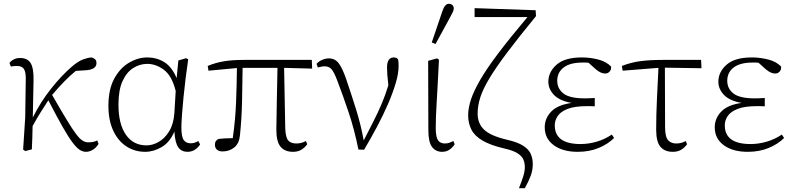

<svg xmlns="http://www.w3.org/2000/svg" viewBox="-20 -788 4190 1013"><path d="M113 9 102 1 113 -168 116 -375Q116 -410 105.5 -425Q95 -440 69 -440Q54 -440 37 -437L30 -456Q38 -467 52.5 -474.5Q67 -482 86 -482Q125 -482 141.5 -455.5Q158 -429 157 -366L153 -168Q195 -252 250.5 -321.5Q306 -391 362 -439Q393 -465 418.5 -474.5Q444 -484 463 -485Q474 -482 481.5 -475.5Q489 -469 489 -455Q489 -420 429 -417L380 -414Q348 -388 317.5 -356.5Q287 -325 255 -287Q301 -207 331 -157.5Q361 -108 380.5 -82Q400 -56 415 -46.5Q430 -37 445 -37Q475 -37 493 -47L500 -29Q489 -10 471 1.5Q453 13 433 13Q417 13 400.5 2.5Q384 -8 362.5 -36.5Q341 -65 310.5 -118.5Q280 -172 235 -259Q213 -225 195 -196.5Q177 -168 152 -123Q151 -92 150.5 -61Q150 -30 148 0Z M605 -236Q605 -134 644 -77.5Q683 -21 753 -21Q785 -21 817.5 -39.5Q850 -58 873 -96Q896 -134 900 -192L907 -308Q887 -388 845 -419.5Q803 -451 757 -451Q717 -451 682 -428.5Q647 -406 626 -359Q605 -312 605 -236ZM746 13Q691 13 647 -15.5Q603 -44 577.5 -98.5Q552 -153 552 -230Q552 -316 582.5 -372.5Q613 -429 660.5 -457Q708 -485 757 -485Q807 -485 847 -460Q887 -435 912 -376L921 -469L962 -481L973 -475Q966 -429 959.5 -376.5Q953 -324 948 -273Q943 -222 940 -180.5Q937 -139 937 -115Q937 -66 949.5 -49Q962 -32 985 -32Q997 -32 1006.5 -35Q1016 -38 1026 -44L1036 -26Q1025 -9 1008 2Q991 13 969 13Q938 13 921 -10Q904 -33 900 -94Q876 -37 833 -12Q790 13 746 13Z M1080 -415 1076 -440Q1116 -457 1160.5 -464.5Q1205 -472 1269 -472H1625L1627 -426L1479 -430L1485 -110Q1487 -62 1501 -46.5Q1515 -31 1543 -31Q1559 -31 1571 -34.5Q1583 -38 1594 -44L1601 -27Q1588 -9 1570 2Q1552 13 1526 13Q1483 13 1460.5 -13.5Q1438 -40 1438 -104Q1439 -168 1440.5 -253Q1442 -338 1444 -430H1260Q1259 -339 1257 -250Q1255 -161 1246 -74Q1242 -31 1216 -10Q1190 11 1154 11Q1134 11 1124 1Q1114 -9 1114 -23Q1114 -36 1118.5 -43Q1123 -50 1133 -55Q1149 -57 1167.5 -58Q1186 -59 1208 -59Q1222 -157 1225.5 -248Q1229 -339 1230 -429Z M1871 1Q1850 -104 1819.5 -195Q1789 -286 1759 -364Q1742 -409 1728.5 -423.5Q1715 -438 1694 -438Q1683 -438 1674 -436Q1665 -434 1657 -432L1650 -451Q1662 -465 1680.5 -472.5Q1699 -480 1715 -480Q1747 -480 1766.5 -455Q1786 -430 1806 -372Q1832 -296 1858 -213Q1884 -130 1899 -47Q1927 -102 1950 -147Q1973 -192 1992.5 -237.5Q2012 -283 2029 -338Q2025 -370 2023.5 -392.5Q2022 -415 2022 -432Q2022 -460 2031.5 -472.5Q2041 -485 2057 -485Q2073 -485 2080 -475Q2082 -467 2082.5 -458Q2083 -449 2083 -438Q2083 -401 2068 -350Q2053 -299 2027.5 -240Q2002 -181 1969 -119Q1936 -57 1901 2Z M2313 13Q2279 13 2259.5 -12.5Q2240 -38 2240 -102L2239 -467L2286 -480L2296 -473Q2292 -394 2289 -337.5Q2286 -281 2283.5 -240.5Q2281 -200 2280 -168.5Q2279 -137 2279 -108Q2280 -62 2292 -46.5Q2304 -31 2327 -31Q2341 -31 2351.5 -35Q2362 -39 2372 -44L2379 -27Q2369 -11 2352.5 1Q2336 13 2313 13ZM2258 -564 2314 -729Q2327 -768 2348 -768Q2359 -768 2366.5 -761.5Q2374 -755 2374 -744Q2374 -735 2370 -726.5Q2366 -718 2356 -699L2278 -556Z M2718 205Q2732 170 2740.5 143Q2749 116 2749 93Q2749 72 2741.5 54Q2734 36 2711 21Q2688 6 2639 -5Q2567 -22 2525.5 -46.5Q2484 -71 2467 -104.5Q2450 -138 2450 -180Q2450 -218 2465 -263.5Q2480 -309 2515 -369Q2550 -429 2611 -509.5Q2672 -590 2763 -698H2484V-745L2806 -734L2808 -703Q2717 -592 2657.5 -513Q2598 -434 2563.5 -377Q2529 -320 2514.5 -275.5Q2500 -231 2500 -189Q2500 -136 2534.5 -103.5Q2569 -71 2654 -51Q2711 -38 2740.5 -19Q2770 0 2780.5 24.5Q2791 49 2791 78Q2791 109 2780.5 138Q2770 167 2749 205Z M3028 13Q2949 13 2901.5 -22Q2854 -57 2854 -116Q2854 -164 2888.5 -199.5Q2923 -235 2996 -245Q2933 -256 2903 -287Q2873 -318 2873 -358Q2874 -410 2917.5 -447.5Q2961 -485 3050 -485Q3094 -485 3136.5 -474Q3179 -463 3204 -437Q3206 -421 3196.5 -410.5Q3187 -400 3173 -400Q3150 -400 3124 -422L3085 -457Q3078 -458 3070 -458Q3062 -458 3054 -458Q2988 -458 2954 -432Q2920 -406 2920 -362Q2920 -320 2953 -294.5Q2986 -269 3066 -269Q3077 -269 3088.5 -269.5Q3100 -270 3118 -271V-227Q3101 -228 3093 -228Q3085 -228 3078 -228Q3012 -228 2975 -213.5Q2938 -199 2922.5 -176Q2907 -153 2907 -127Q2907 -28 3043 -28Q3085 -28 3128 -40.5Q3171 -53 3208 -78L3220 -60Q3188 -28 3139 -7.5Q3090 13 3028 13Z M3265 -415 3261 -440Q3306 -458 3356 -465Q3406 -472 3479 -472H3679L3681 -428L3488 -431L3489 -113Q3490 -63 3506 -47Q3522 -31 3547 -31Q3563 -31 3575 -34.5Q3587 -38 3598 -44L3605 -27Q3592 -9 3574 2Q3556 13 3530 13Q3487 13 3464.5 -13.5Q3442 -40 3442 -104Q3442 -180 3446 -264.5Q3450 -349 3454 -430Z M3925 13Q3846 13 3798.5 -22Q3751 -57 3751 -116Q3751 -164 3785.5 -199.5Q3820 -235 3893 -245Q3830 -256 3800 -287Q3770 -318 3770 -358Q3771 -410 3814.5 -447.5Q3858 -485 3947 -485Q3991 -485 4033.5 -474Q4076 -463 4101 -437Q4103 -421 4093.5 -410.5Q4084 -400 4070 -400Q4047 -400 4021 -422L3982 -457Q3975 -458 3967 -458Q3959 -458 3951 -458Q3885 -458 3851 -432Q3817 -406 3817 -362Q3817 -320 3850 -294.5Q3883 -269 3963 -269Q3974 -269 3985.5 -269.5Q3997 -270 4015 -271V-227Q3998 -228 3990 -228Q3982 -228 3975 -228Q3909 -228 3872 -213.5Q3835 -199 3819.5 -176Q3804 -153 3804 -127Q3804 -28 3940 -28Q3982 -28 4025 -40.5Q4068 -53 4105 -78L4117 -60Q4085 -28 4036 -7.5Q3987 13 3925 13Z"/></svg>

Font: Source Serif Pro Light
Style: Regular
Weight: 300
Designer: Frank Grießhammer
Foundry: Adobe Systems Incorporated
Version: Version 3.001;hotconv 1.0.111;makeotfexe 2.5.65597